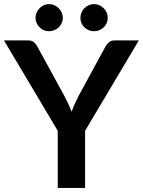

<svg xmlns="http://www.w3.org/2000/svg" viewBox="-26 -921 701 941"><path d="M391 -280V0H257V-280L-6.5 -723H112Q129.5 -723 139.8 -714.5Q150 -706 157 -693L289 -451.5Q300.5 -430 309.2 -411Q318 -392 325 -373Q331.5 -392 340 -411Q348.5 -430 359.5 -451.5L491 -693Q496.5 -704 507.5 -713.5Q518.5 -723 535.5 -723H654.5ZM282 -833.5Q282 -820 276.5 -808Q271 -796 261.8 -787Q252.5 -778 240 -773Q227.5 -768 213.5 -768Q200.5 -768 188.8 -773Q177 -778 168 -787Q159 -796 153.5 -808Q148 -820 148 -833.5Q148 -847 153.5 -859.2Q159 -871.5 168 -880.8Q177 -890 188.8 -895.5Q200.5 -901 213.5 -901Q227.5 -901 240 -895.5Q252.5 -890 261.8 -880.8Q271 -871.5 276.5 -859.2Q282 -847 282 -833.5ZM502 -833.5Q502 -820 496.8 -808Q491.5 -796 482.2 -787Q473 -778 460.8 -773Q448.5 -768 435 -768Q421 -768 408.8 -773Q396.5 -778 387.5 -787Q378.5 -796 373.2 -808Q368 -820 368 -833.5Q368 -847 373.2 -859.2Q378.5 -871.5 387.5 -880.8Q396.5 -890 408.8 -895.5Q421 -901 435 -901Q448.5 -901 460.8 -895.5Q473 -890 482.2 -880.8Q491.5 -871.5 496.8 -859.2Q502 -847 502 -833.5Z"/></svg>

Font: LatoLatin
Style: Bold
Weight: 700
Designer: Lukasz Dziedzic with Adam Twardoch and Botio Nikoltchev
Foundry: tyPoland Lukasz Dziedzic
Version: Version 2.015; 2015-08-06; http://www.latofonts.com/